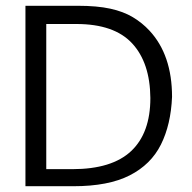

<svg xmlns="http://www.w3.org/2000/svg" viewBox="-20 -643 665 664"><path d="M68 1V-623H249Q316 -623 361.5 -613Q407 -603 439.5 -583.5Q472 -564 497 -537Q575 -453 575 -308Q571 -212 536.5 -143Q502 -74 428.5 -36.5Q355 1 234 1ZM140 -58H230Q367 -58 433.5 -120.5Q500 -183 500 -304Q499 -426 437 -493Q375 -560 244 -560H140Z"/></svg>

Font: Inconsolata Expanded Thin
Style: Regular
Weight: 100
Width: 7
Monospace: yes
Designer: Raph Levien, Cyreal, Brenton Simpson
Foundry: Raph Levien, Cyreal, Google
Version: Version 3.100; ttfautohint (v1.8.4.7-5d5b)